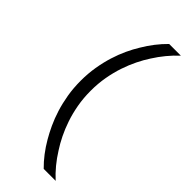

<svg xmlns="http://www.w3.org/2000/svg" viewBox="-288 -738 976 976"><g transform="rotate(45 200.0 -250.0)"><path d="M90 -250Q90 -302 98 -349.5Q106 -397 119 -438.5Q132 -480 148.5 -515.5Q165 -551 183 -580Q223 -648 276 -700H360Q304 -648 261 -580Q242 -551 224.5 -515.5Q207 -480 193 -438.5Q179 -397 170.5 -349.5Q162 -302 162 -250Q162 -197 170.5 -150Q179 -103 193 -61.5Q207 -20 224.5 15.5Q242 51 261 80Q304 149 360 200H274Q222 149 182 80Q165 51 148.5 15.5Q132 -20 119 -61.5Q106 -103 98 -150Q90 -197 90 -250Z"/></g></svg>

Font: Retni Sans
Style: Regular
Weight: 400
Designer: Vitaly Kuzmin
Foundry: ParaType Ltd.
Version: Version 1.00;March 2, 2019;FontCreator 11.5.0.2425 64-bit; t